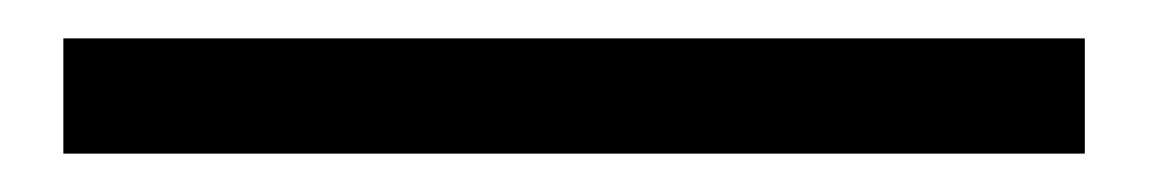

<svg xmlns="http://www.w3.org/2000/svg" viewBox="-20 60 599 100"><path d="M13 80H545V140H13Z"/></svg>

Font: Merged Yaku Han JP
Style: Regular
Weight: 400
Designer: Ryoko NISHIZUKA 西塚涼子 (kana, bopomofo & ideographs); Paul D. Hunt (Latin, Greek & Cyrillic); Sandoll Communications 산돌커뮤니
Foundry: Adobe
Version: Version 2.004